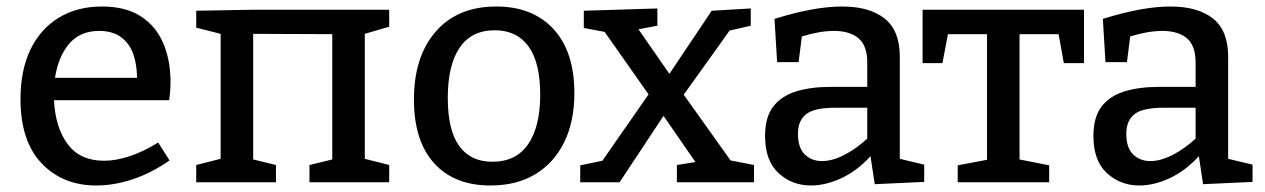

<svg xmlns="http://www.w3.org/2000/svg" viewBox="-20 -560 3887 590"><path d="M276 10Q173 10 108 -58Q43 -126 43 -256Q43 -344 73.5 -407.5Q104 -471 160.5 -505.5Q217 -540 293 -540Q366 -540 412.5 -510Q459 -480 481.5 -427.5Q504 -375 504 -308Q504 -295 503 -282Q502 -269 500 -252H146Q150 -168 188 -117Q226 -66 300 -66Q336 -66 378.5 -80Q421 -94 466 -122L501 -67Q445 -28 387.5 -9Q330 10 276 10ZM285 -465Q226 -465 192.5 -425.5Q159 -386 149 -321H401Q401 -360 390 -392.5Q379 -425 353 -445Q327 -465 285 -465Z M583 0V-53L658 -72V-456L583 -475V-527L753 -530H1176V-478L1101 -456V-72L1176 -53V0H931V-53L1001 -70V-455L758 -456V-70L828 -53V0Z M1505 -540Q1617 -540 1681 -470.5Q1745 -401 1745 -274Q1745 -187 1714 -123.5Q1683 -60 1625.5 -25Q1568 10 1487 10Q1376 10 1314 -58.5Q1252 -127 1252 -254Q1252 -386 1319 -463Q1386 -540 1505 -540ZM1500 -467Q1429 -467 1392.5 -413.5Q1356 -360 1356 -259Q1356 -160 1391 -111.5Q1426 -63 1493 -63Q1566 -63 1603 -117Q1640 -171 1640 -269Q1640 -368 1604 -417.5Q1568 -467 1500 -467Z M1763 0V-52L1831 -66L1973 -270L1838 -462L1774 -474V-527L2000 -534V-481L1942 -470L2037 -333L2167 -527L2287 -534V-481L2222 -466L2081 -269L2225 -67L2297 -53V0H2060V-53L2117 -62L2019 -204L1884 0Z M2668 6 2655 -80Q2614 -35 2565.5 -12.5Q2517 10 2472 10Q2414 10 2372.5 -28Q2331 -66 2331 -142Q2331 -200 2356 -232.5Q2381 -265 2426 -279Q2471 -293 2532 -293H2645V-368Q2645 -420 2618 -442.5Q2591 -465 2543 -465Q2499 -465 2444 -448L2434 -369H2368L2360 -502Q2421 -521 2472.5 -530.5Q2524 -540 2568 -540Q2652 -540 2698.5 -503Q2745 -466 2745 -386V-72L2820 -54V-1ZM2432 -149Q2432 -106 2453 -85.5Q2474 -65 2506 -65Q2537 -65 2573.5 -83.5Q2610 -102 2645 -134V-229H2548Q2482 -229 2457 -209Q2432 -189 2432 -149Z M2923 0V-52L3013 -69V-455H2893L2876 -366H2815V-530H3311V-366H3249L3233 -455H3113V-70L3204 -52V0Z M3677 6 3664 -80Q3623 -35 3574.5 -12.5Q3526 10 3481 10Q3423 10 3381.5 -28Q3340 -66 3340 -142Q3340 -200 3365 -232.5Q3390 -265 3435 -279Q3480 -293 3541 -293H3654V-368Q3654 -420 3627 -442.5Q3600 -465 3552 -465Q3508 -465 3453 -448L3443 -369H3377L3369 -502Q3430 -521 3481.5 -530.5Q3533 -540 3577 -540Q3661 -540 3707.5 -503Q3754 -466 3754 -386V-72L3829 -54V-1ZM3441 -149Q3441 -106 3462 -85.5Q3483 -65 3515 -65Q3546 -65 3582.5 -83.5Q3619 -102 3654 -134V-229H3557Q3491 -229 3466 -209Q3441 -189 3441 -149Z"/></svg>

Font: Bitter Medium
Style: Regular
Weight: 500
Designer: Sol Matas, and Bitter project Authors
Foundry: Sol Matas
Version: Version 2.001